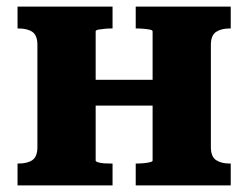

<svg xmlns="http://www.w3.org/2000/svg" viewBox="-20 -560 750 580"><path d="M93 -116V-424Q93 -453 78 -463.5Q63 -474 36 -474H33V-540H320V-474H316Q307 -474 296 -473Q285 -472 277 -470.5Q269 -469 269 -465V-75Q269 -72 277 -69.5Q285 -67 296 -66.5Q307 -66 316 -66H320V0H33V-66H36Q63 -66 78 -76.5Q93 -87 93 -116ZM441 -75V-465Q441 -469 433 -470.5Q425 -472 414 -473Q403 -474 394 -474H390V-540H677V-474H674Q648 -474 632.5 -463.5Q617 -453 617 -424V-116Q617 -87 632.5 -76.5Q648 -66 674 -66H677V0H390V-66H394Q403 -66 414 -67Q425 -68 433 -70Q441 -72 441 -75ZM202 -241V-319H512V-241Z"/></svg>

Font: Roboto Serif
Style: Bold
Weight: 700
Designer: Greg Gazdowicz
Foundry: Commercial Type
Version: Version 1.008